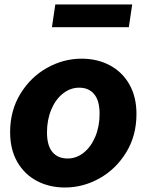

<svg xmlns="http://www.w3.org/2000/svg" viewBox="-20 -821 656 854"><path d="M25 -233Q25 -329 70.5 -403.5Q116 -478 189 -519Q262 -560 343 -560Q413 -560 468.5 -530.5Q524 -501 555.5 -445.5Q587 -390 587 -314Q587 -218 541.5 -143.5Q496 -69 423 -28Q350 13 269 13Q199 13 143.5 -16.5Q88 -46 56.5 -101.5Q25 -157 25 -233ZM423 -315Q423 -373 399 -402Q375 -431 332 -431Q293 -431 260 -405Q227 -379 208 -333.5Q189 -288 189 -232Q189 -174 213 -145Q237 -116 281 -116Q320 -116 352.5 -142Q385 -168 404 -213.5Q423 -259 423 -315ZM226 -801H568L553 -700H211Z"/></svg>

Font: Nebula Sans Bold
Style: Regular
Weight: 700
Italic angle: -9°
Designer: Paul D. Hunt for Adobe (as Source Sans)
Foundry: Nebula Entertainment & Broadcasting LLC
Version: Version 1.010